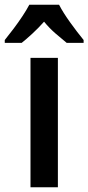

<svg xmlns="http://www.w3.org/2000/svg" viewBox="-60 -786 371 806"><path d="M183 0H68V-543H183ZM188 -766Q205 -733 234.5 -692Q264 -651 291 -618V-606H220Q199 -623 173 -645.5Q147 -668 125 -695Q101 -668 75.5 -644.5Q50 -621 31 -606H-40V-618Q-23 -639 -3 -665.5Q17 -692 34.5 -718.5Q52 -745 63 -766Z"/></svg>

Font: Noto Sans Kannada Condensed SemiBold
Style: Regular
Weight: 600
Width: 3
Designer: Jelle Bosma - Monotype Design Team
Foundry: Monotype Imaging Inc.
Version: Version 2.005; ttfautohint (v1.8.4.7-5d5b)